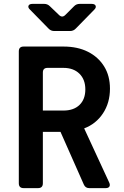

<svg xmlns="http://www.w3.org/2000/svg" viewBox="-20 -970 640 990"><path d="M102 0Q77 0 77 -25V-705Q77 -730 102 -730H307Q380 -730 433.5 -703Q487 -676 517 -627.5Q547 -579 547 -513Q547 -440 511 -385.5Q475 -331 414 -308L543 -29Q549 -16 544 -8Q539 0 525 0H440Q420 0 412 -19L292 -290H201V-25Q201 0 176 0ZM201 -400H307Q360 -400 390 -429Q420 -458 420 -509Q420 -560 389.5 -590Q359 -620 307 -620H225Q201 -620 201 -596ZM260 -810Q242 -810 230 -823L135 -920Q123 -931 127 -940.5Q131 -950 148 -950H208Q225 -950 237 -938L284 -893Q301 -876 318 -894L361 -937Q373 -950 391 -950H452Q469 -950 473 -940.5Q477 -931 466 -920L371 -823Q359 -810 341 -810Z"/></svg>

Font: Pitagon Sans Mono
Style: Bold
Weight: 700
Monospace: yes
Designer: Travis Tran
Foundry: Pitagon
Version: Version 1.001; ttfautohint (v1.8.4.7-5d5b);gftools[0.9.26]